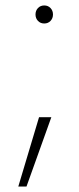

<svg xmlns="http://www.w3.org/2000/svg" viewBox="-20 -531 288 703"><path d="M142 -445Q128 -445 119 -454.5Q110 -464 110 -478Q110 -492 119 -501.5Q128 -511 142 -511Q156 -511 165 -501.5Q174 -492 174 -478Q174 -464 165 -454.5Q156 -445 142 -445ZM123 -102H168L77 152H47Z"/></svg>

Font: Albert Sans ExtraLight
Style: Regular
Weight: 250
Designer: Andreas Rasmussen
Foundry: a.Foundry
Version: Version 1.025